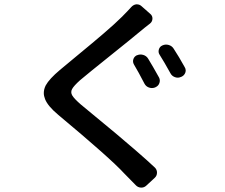

<svg xmlns="http://www.w3.org/2000/svg" viewBox="-20 -815 1040 888"><path d="M599.6 -516.6Q592.8 -528.3 596.7 -541Q600.6 -553.7 613.3 -559.6H614.3Q627.9 -565.4 642.6 -561Q657.2 -556.6 665 -543.9Q685.5 -510.7 715.8 -456.1Q721.7 -444.3 717.3 -431.2Q712.9 -418 700.2 -412.1L696.3 -410.2Q682.6 -405.3 668.9 -410.2Q655.3 -415 648.4 -427.7Q620.1 -482.4 599.6 -516.6ZM717.8 -562.5Q710.9 -573.2 714.8 -586.4Q718.8 -599.6 730.5 -604.5L732.4 -605.5Q746.1 -611.3 760.7 -606.9Q775.4 -602.5 783.2 -589.8Q807.6 -552.7 834 -504.9Q838.9 -497.1 838.9 -489.3Q838.9 -484.4 836.9 -478.5Q832 -465.8 819.3 -460L816.4 -459Q803.7 -453.1 789.6 -458Q775.4 -462.9 768.6 -475.6Q738.3 -530.3 717.8 -562.5ZM586.9 -782.2Q596.7 -793 609.4 -794.9Q611.3 -794.9 613.3 -794.9Q625 -794.9 633.8 -787.1L674.8 -751Q685.5 -742.2 685.1 -728.5Q684.6 -714.8 673.8 -706.1Q667 -701.2 649.4 -687Q631.8 -672.9 625 -667Q593.8 -640.6 490.7 -558.1Q387.7 -475.6 350.6 -444.3Q321.3 -418 313.5 -403.3Q309.6 -396.5 309.6 -388.7Q309.6 -380.9 314.5 -373Q323.2 -358.4 353.5 -332Q360.4 -326.2 421.9 -275.4Q483.4 -224.6 518.6 -195.3Q553.7 -166 607.4 -119.6Q661.1 -73.2 696.3 -40Q706.1 -30.3 706.1 -16.6Q706.1 -2 695.3 7.8L656.2 43.9Q646.5 52.7 633.8 52.7Q632.8 52.7 631.8 52.7Q617.2 51.8 607.4 41Q600.6 34.2 582 15.1Q563.5 -3.9 553.7 -13.7Q492.2 -81.1 249 -284.2Q201.2 -324.2 188.5 -356.4Q182.6 -371.1 182.6 -384.8Q182.6 -402.3 191.4 -419.9Q208 -450.2 256.8 -491.2Q278.3 -509.8 343.8 -563.5Q409.2 -617.2 460.9 -661.6Q512.7 -706.1 543 -736.3Q571.3 -764.6 586.9 -782.2Z"/></svg>

Font: Gen Jyuu Gothic L Monospace Medium
Style: Regular
Weight: 500
Designer: [Source Han Sans]
Ryoko NISHIZUKA  (kana & ideographs); Paul D. Hunt (Latin, Greek & Cyrillic); Wenlong ZHANG  (bopomofo
Version: Version 1.002.20150607